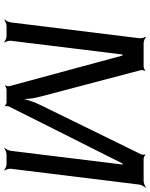

<svg xmlns="http://www.w3.org/2000/svg" viewBox="79 -779 711 909"><g transform="rotate(90 434.5 -324.5)"><path d="M779 -20 854 -629C855 -638 863 -653 869 -658L867 -660C861 -655 846 -649 837 -649H731C726 -649 716 -653 715 -657L711 -654C713 -651 713 -641 710 -636L476 -158C461 -127 447 -84 444 -59H448C451 -84 447 -127 438 -158L312 -636C311 -641 313 -651 315 -654L313 -657C310 -653 300 -649 295 -649H184C175 -649 160 -655 156 -660L154 -658C158 -653 162 -638 161 -629L86 -20C85 -11 78 4 72 9L74 11C79 6 95 0 104 0H151C160 0 174 6 179 11L181 9C177 4 172 -11 173 -20L238 -549H243L388 -13C389 -8 387 2 384 5L387 7C390 4 400 0 405 0H464C469 0 479 4 480 8L483 5C482 2 482 -8 485 -13L754 -549H759L694 -20C693 -11 686 4 680 9L682 11C687 6 703 0 712 0H757C766 0 780 6 785 11L787 9C783 4 778 -11 779 -20Z"/></g></svg>

Font: Gamestation Storm Oblique 
Style: Italic
Weight: 400
Designer: Jonas Hecksher
Foundry: Jonas Hecksher, Playtypeª, e-types AS
Version: Version 1.003